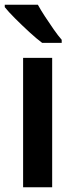

<svg xmlns="http://www.w3.org/2000/svg" viewBox="-26 -786 310 806"><path d="M193 0H71V-543H193ZM133 -766Q145 -744 163 -716.5Q181 -689 199.5 -662.5Q218 -636 233 -619V-606H151Q128 -623 97 -651.5Q66 -680 37.5 -708.5Q9 -737 -6 -756V-766Z"/></svg>

Font: Noto Sans Lao SemiCondensed SemiBold
Style: Regular
Weight: 600
Width: 4
Designer: Monotype Design Team
Foundry: Monotype Imaging Inc.
Version: Version 2.003; ttfautohint (v1.8.4.7-5d5b)